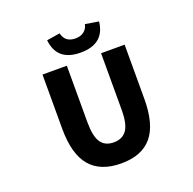

<svg xmlns="http://www.w3.org/2000/svg" viewBox="-164 -1137 1327 1317"><g transform="rotate(-20 500.0 -478.5)"><path d="M502 13.7Q350.6 13.7 275.4 -74.7Q200.2 -163.1 200.2 -349.6V-744.1H377.9V-331.1Q377.9 -228.5 408.2 -184.1Q438.5 -139.6 502 -139.6Q565.4 -139.6 596.7 -184.1Q627.9 -228.5 627.9 -331.1V-744.1H799.8V-349.6Q799.8 -163.1 726.1 -74.7Q652.3 13.7 502 13.7ZM499 -795.9Q327.1 -795.9 310.5 -954.1L407.2 -969.7Q422.9 -899.4 499 -899.4Q536.1 -899.4 560.5 -918Q585 -936.5 591.8 -969.7L689.5 -954.1Q672.9 -795.9 499 -795.9Z"/></g></svg>

Font: Gen Shin Gothic Monospace Heavy
Style: Bold
Weight: 800
Designer: [Source Han Sans]
Ryoko NISHIZUKA  (kana & ideographs); Paul D. Hunt (Latin, Greek & Cyrillic); Wenlong ZHANG  (bopomofo
Version: Version 1.002.20150607